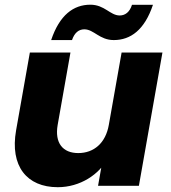

<svg xmlns="http://www.w3.org/2000/svg" viewBox="-20 -778 714 804"><path d="M660.2 -557.9H489.2L390.6 0H561.6ZM275 -557.9H105L47.4 -232.3C21 -82.5 92.3 5.9 221.8 5.9C316.2 5.9 396.1 -47.8 432.2 -116.3L435.7 -255.1C422.4 -178.9 373.2 -137 307.7 -137C243.2 -137 208.2 -178.9 221.5 -255.1ZM194.2 -610.1H281.5C292.1 -641.2 310 -655.2 333.1 -655.2C373.1 -655.2 396.6 -610.2 456.4 -610.2C527.1 -610.2 585.5 -653 620.5 -757.9H532.7C523.2 -727.3 504.2 -713.2 481.2 -713.2C441.2 -713.2 418.2 -758.3 358.4 -758.3C287.7 -758.3 229.3 -715 194.2 -610.1Z"/></svg>

Font: Poppins Devanagari Thin
Style: Italic
Weight: 100
Italic angle: -10°
Designer: Ninad Kale (Devanagari), Jonny Pinhorn (Latin)
Foundry: Indian Type Foundry
Version: 4.005